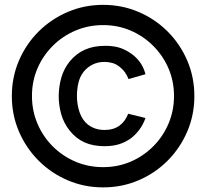

<svg xmlns="http://www.w3.org/2000/svg" viewBox="-20 -754 871 811"><path d="M415.5 37.5Q336 37.5 266 7.5Q196 -22.5 143 -75.5Q90 -128.5 60 -198.5Q30 -268.5 30 -348Q30 -428 60 -498Q90 -568 143 -620.8Q196 -673.5 266 -703.5Q336 -733.5 415.5 -733.5Q495.5 -733.5 565.5 -703.5Q635.5 -673.5 688.2 -620.8Q741 -568 771 -498Q801 -428 801 -348Q801 -268.5 771 -198.5Q741 -128.5 688.2 -75.5Q635.5 -22.5 565.5 7.5Q495.5 37.5 415.5 37.5ZM415.5 -48Q478 -48 532 -71.2Q586 -94.5 627.2 -135.8Q668.5 -177 691.8 -231.8Q715 -286.5 715 -348.5Q715 -411 691.8 -465Q668.5 -519 627.2 -560.2Q586 -601.5 532 -624.8Q478 -648 415.5 -648Q353.5 -648 298.8 -624.8Q244 -601.5 202.8 -560.2Q161.5 -519 138.2 -465Q115 -411 115 -348.5Q115 -286.5 138.2 -231.8Q161.5 -177 202.8 -135.8Q244 -94.5 298.8 -71.2Q353.5 -48 415.5 -48ZM421 -136.5Q374 -136.5 338 -152.2Q302 -168 274.5 -202Q248.5 -235 238.2 -272.8Q228 -310.5 228 -349Q228.5 -389.5 239.2 -426.8Q250 -464 274.5 -494.5Q302 -528 338.8 -544.2Q375.5 -560.5 424.5 -560.5Q452 -560.5 475.8 -555Q499.5 -549.5 523.5 -534.5Q549 -519.5 567.8 -495.8Q586.5 -472 594.5 -440.5L523 -420Q517.5 -435 507.5 -448.8Q497.5 -462.5 483.5 -473Q470.5 -483.5 454.2 -488Q438 -492.5 421 -492.5Q394 -492.5 371.5 -481.5Q349 -470.5 333 -450.5Q317 -430 311 -403.2Q305 -376.5 305 -349.5Q305 -321 311.8 -294.2Q318.5 -267.5 333 -247Q348 -226.5 370.8 -215.8Q393.5 -205 421.5 -205Q459.5 -205 485 -223.5Q498.5 -234 507 -246.2Q515.5 -258.5 521.5 -273.5L594.5 -255.5Q584.5 -227 567.5 -204.8Q550.5 -182.5 530.5 -168Q508 -152.5 482 -144.5Q456 -136.5 421 -136.5Z"/></svg>

Font: Cns Manrope Med
Style: Regular
Weight: 500
Designer: Mikhail Sharanda
Foundry: Mikhail Sharanda
Version: Version 4.504